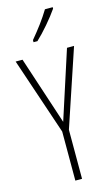

<svg xmlns="http://www.w3.org/2000/svg" viewBox="-142 -1000 614 1051"><g transform="rotate(-15 165.5 -474.5)"><path d="M273 -941V-949H229C198 -898 166 -856 122 -803V-791H144C184 -828 241 -894 273 -941ZM166 -328 39 -714H0L147 -278V0H185V-278L331 -714H291Z"/></g></svg>

Font: Noto Sans Sinhala UI ExtraCondensed ExtraLight
Style: Regular
Weight: 200
Width: 2
Designer: Jelle Bosma - Monotype Design Team
Foundry: Monotype Imaging Inc.
Version: Version 2.006